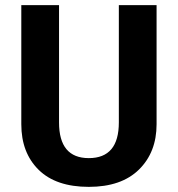

<svg xmlns="http://www.w3.org/2000/svg" viewBox="-20 -712 694 748"><path d="M590 -692V-228Q590 -119 521.5 -51.5Q453 16 326 16Q198 16 130.5 -50.5Q63 -117 63 -228V-692H210V-235Q210 -96 326 -96Q443 -96 443 -235V-692Z"/></svg>

Font: FiraGO SemiBold
Style: Regular
Weight: 600
Designer: bBox Type
Foundry: bBox Type GmbH
Version: Version 1.001;PS 001.001;hotconv 1.0.88;makeotf.lib2.5.64775